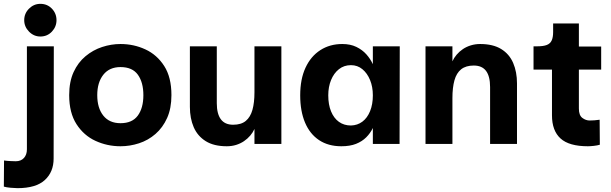

<svg xmlns="http://www.w3.org/2000/svg" viewBox="-60 -749 3178 999"><path d="M31 230Q19 230 -4 228Q-27 226 -40 222L-39 86Q-27 88 -7.5 89Q12 90 22 90Q49 90 64.5 73Q80 56 80 28V-508H220L219 76Q219 146 173 188Q127 230 31 230ZM150 -559Q116 -559 91 -584.5Q66 -610 66 -644Q66 -679 91 -704Q116 -729 150 -729Q186 -729 210 -704Q234 -679 234 -644Q234 -610 210 -584.5Q186 -559 150 -559Z M567 12Q498 12 437 -16Q376 -44 338 -103Q300 -162 300 -254Q300 -324 323 -374Q346 -424 385 -456.5Q424 -489 471.5 -504.5Q519 -520 567 -520Q636 -520 696.5 -492Q757 -464 794.5 -405.5Q832 -347 832 -254Q832 -185 809.5 -135Q787 -85 749 -52Q711 -19 663.5 -3.5Q616 12 567 12ZM567 -108Q628 -108 657 -147.5Q686 -187 686 -254Q686 -320 657.5 -360Q629 -400 567 -400Q509 -400 477.5 -360Q446 -320 446 -254Q446 -187 477.5 -147.5Q509 -108 567 -108Z M1404 -508V0H1264V-78Q1256 -60 1242 -43.5Q1228 -27 1209.5 -14.5Q1191 -2 1168.5 5Q1146 12 1120 12Q1053 12 1010.5 -14.5Q968 -41 948 -87Q928 -133 928 -193V-508H1068V-212Q1068 -157 1089 -128.5Q1110 -100 1153 -100Q1195 -100 1219 -120Q1243 -140 1253.5 -177.5Q1264 -215 1264 -269V-508Z M1716 12Q1648 12 1600 -20Q1552 -52 1527 -111.5Q1502 -171 1502 -253Q1502 -337 1529.5 -396.5Q1557 -456 1606.5 -488Q1656 -520 1721 -520Q1763 -520 1794 -505Q1825 -490 1846 -466.5Q1867 -443 1880 -415V-508H2020L2019 0H1880V-83Q1867 -56 1845.5 -34.5Q1824 -13 1792.5 -0.5Q1761 12 1716 12ZM1766 -96Q1800 -97 1825.5 -116Q1851 -135 1865.5 -170.5Q1880 -206 1880 -253Q1880 -297 1865.5 -332.5Q1851 -368 1825.5 -389Q1800 -410 1766 -410Q1730 -410 1703.5 -389Q1677 -368 1662.5 -332.5Q1648 -297 1648 -253Q1648 -205 1662.5 -169.5Q1677 -134 1703.5 -115Q1730 -96 1766 -96Z M2154 0V-508H2294V-430Q2302 -448 2316 -464.5Q2330 -481 2348.5 -493.5Q2367 -506 2390 -513Q2413 -520 2438 -520Q2505 -520 2547.5 -494Q2590 -468 2610 -421.5Q2630 -375 2630 -315V0H2490V-296Q2490 -352 2469 -380Q2448 -408 2405 -408Q2364 -408 2339.5 -388.5Q2315 -369 2304.5 -331Q2294 -293 2294 -239V0Z M2999 12Q2901 12 2856.5 -28.5Q2812 -69 2812 -149V-387H2716V-508H2735Q2767 -508 2785 -515Q2803 -522 2810.5 -538.5Q2818 -555 2818 -582V-627H2952V-507H3068V-387H2952V-184Q2952 -149 2970 -135.5Q2988 -122 3008 -122Q3018 -122 3033 -123Q3048 -124 3060 -126L3061 4Q3048 8 3029.5 10Q3011 12 2999 12Z"/></svg>

Font: Inclusive Sans
Style: Bold
Weight: 700
Designer: Olivia King
Foundry: Olivia King
Version: Version 2.004